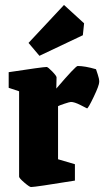

<svg xmlns="http://www.w3.org/2000/svg" viewBox="-20 -742 420 774"><path d="M57 -30V-374L15 -388V-451Q153 -472 168 -472Q173 -472 190.5 -454Q208 -436 208 -430L207 -385Q285 -476 293 -476Q322 -476 367 -463Q368 -459 374 -442Q380 -425 380 -412Q380 -398 358 -352Q336 -306 331 -305Q329 -306 304.5 -318.5Q280 -331 266 -331Q261 -331 240 -324Q219 -317 214 -314V-100L282 -80V-14Q122 12 105 12Q99 12 78 -6Q57 -24 57 -30ZM139 -517 95 -569 238 -722 319 -648 314 -600Z"/></svg>

Font: Grenze ExtraBold
Style: Regular
Weight: 800
Designer: Renata Polastri
Foundry: Omnibus-Type
Version: Version 1.002; ttfautohint (v1.8)